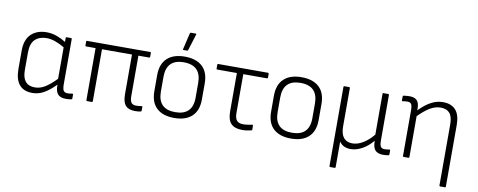

<svg xmlns="http://www.w3.org/2000/svg" viewBox="-71 -1037 3888 1563"><g transform="rotate(10 1873.0 -255.0)"><path d="M213 12Q68 12 68 -162V-312Q68 -403 115.5 -449Q163 -495 244 -495Q289 -495 331 -479Q373 -463 403 -443V-477Q403 -483 409 -483H446Q453 -483 453 -477V-103Q453 -64 462.5 -49.5Q472 -35 497 -35Q505 -35 515 -36Q525 -37 534 -39Q542 -40 542 -33V0Q542 6 535 8Q513 12 490 12Q445 12 424 -10.5Q403 -33 403 -85V-90Q353 -39 308 -13.5Q263 12 213 12ZM121 -160Q121 -36 225 -36Q267 -36 307 -60Q347 -84 400 -138V-398Q362 -421 324 -434.5Q286 -448 252 -448Q191 -448 156 -414Q121 -380 121 -307Z M1063 12Q1008 12 983 -16Q958 -44 958 -109V-437H710V-7Q710 0 703 0H664Q657 0 657 -7V-437H578Q572 -437 572 -444V-477Q572 -483 578 -483H1100Q1107 -483 1107 -477V-444Q1107 -437 1100 -437H1011V-104Q1011 -64 1023.5 -48.5Q1036 -33 1062 -33Q1074 -33 1086 -34Q1098 -35 1108 -37Q1115 -39 1115 -32V0Q1115 6 1109 7Q1089 12 1063 12Z M1385 12Q1291 12 1240 -35.5Q1189 -83 1189 -175V-308Q1189 -399 1240 -447Q1291 -495 1385 -495Q1480 -495 1531 -447.5Q1582 -400 1582 -308V-175Q1582 -84 1531 -36Q1480 12 1385 12ZM1385 -36Q1529 -36 1529 -181V-302Q1529 -448 1385 -448Q1242 -448 1242 -302V-181Q1242 -36 1385 -36ZM1365 -546Q1358 -546 1360 -553L1392 -689Q1394 -695 1400 -695H1440Q1447 -695 1444 -687L1402 -552Q1400 -546 1395 -546Z M1948 12Q1885 12 1855 -19Q1825 -50 1825 -120V-437H1663Q1656 -437 1656 -444V-477Q1656 -483 1663 -483H2074Q2081 -483 2081 -477V-444Q2081 -437 2074 -437H1878V-117Q1878 -72 1895 -53.5Q1912 -35 1946 -35Q1967 -35 1986 -38Q2005 -41 2021 -44Q2028 -46 2028 -38L2029 -6Q2029 1 2023 2Q2009 5 1990 8.5Q1971 12 1948 12Z M2350 12Q2256 12 2205 -35.5Q2154 -83 2154 -175V-308Q2154 -399 2205 -447Q2256 -495 2350 -495Q2445 -495 2496 -447.5Q2547 -400 2547 -308V-175Q2547 -84 2496 -36Q2445 12 2350 12ZM2350 -36Q2494 -36 2494 -181V-302Q2494 -448 2350 -448Q2207 -448 2207 -302V-181Q2207 -36 2350 -36Z M2706 185Q2699 185 2699 178V-477Q2699 -483 2706 -483H2746Q2752 -483 2752 -477V-161Q2752 -97 2777 -66.5Q2802 -36 2849 -36Q2894 -36 2939.5 -64.5Q2985 -93 3022 -139V-477Q3022 -483 3028 -483H3068Q3075 -483 3075 -477V-103Q3075 -64 3084 -49.5Q3093 -35 3118 -35Q3126 -35 3136 -36.5Q3146 -38 3156 -39Q3163 -40 3163 -33V0Q3163 6 3157 8Q3135 12 3112 12Q3068 12 3047 -10.5Q3026 -33 3026 -87V-89Q2985 -40 2937 -14Q2889 12 2845 12Q2779 12 2750 -34V178Q2750 185 2743 185Z M3280 0Q3274 0 3274 -7V-384Q3274 -420 3265.5 -434.5Q3257 -449 3233 -449Q3225 -449 3214.5 -448Q3204 -447 3194 -445Q3187 -444 3187 -451V-484Q3187 -489 3193 -491Q3205 -493 3219 -494Q3233 -495 3244 -495Q3284 -495 3304 -474.5Q3324 -454 3324 -407V-393Q3374 -444 3421 -469.5Q3468 -495 3520 -495Q3589 -495 3625 -454.5Q3661 -414 3661 -330V178Q3661 185 3655 185H3615Q3608 185 3608 178V-327Q3608 -390 3583.5 -419Q3559 -448 3509 -448Q3464 -448 3420.5 -422Q3377 -396 3327 -345V-7Q3327 0 3320 0Z"/></g></svg>

Font: Sofia Sans Light
Style: Regular
Weight: 300
Designer: Botio Nikoltchev, Ani Petrova
Foundry: lettersoup
Version: Version 4.100; ttfautohint (v1.8.3)